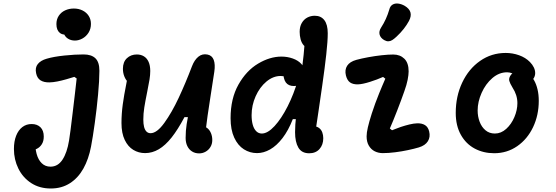

<svg xmlns="http://www.w3.org/2000/svg" viewBox="-20 -854 3140 1085"><path d="M58.7 -12.1Q58.7 -55 71.2 -86.9Q83.8 -118.8 106.2 -135.9Q128.7 -153.1 158.8 -153.1Q190.2 -153.1 208.8 -134.7Q227.3 -116.2 227.3 -82.4Q227.3 -56.2 216.2 -38.8Q205.1 -21.3 187.8 -13Q170.5 -4.6 151 -4.6L179.2 -58.7Q178 -17.5 187 15.7Q195.9 48.8 215.8 68.3Q235.6 87.8 265.4 87.8Q307.1 87.8 333 48.5Q358.9 9.3 370.2 -59.9Q376.8 -99.2 390.5 -215.6Q396.9 -268.3 403.2 -322.5Q409.4 -376.8 413.2 -410.6L400.1 -419.6Q378.2 -412.7 355.1 -406.1Q328.7 -398.5 303.9 -393.6Q279.1 -388.8 258.9 -388.4Q227.8 -387.9 208.7 -400.2Q189.6 -412.6 184.1 -440.2Q177.3 -472 193.7 -492.2Q210 -512.5 243.8 -522.2Q284.4 -534.1 344 -540.2Q403.7 -546.4 452.3 -546.4Q496.7 -546.4 519.2 -524.6Q541.7 -502.8 541.7 -454.2Q541.7 -400.7 534.2 -319.8Q526.8 -239 515.6 -158.5Q504.5 -77.9 494.4 -25.5Q480.8 45.6 451.2 98.5Q421.6 151.5 375.2 181.3Q328.8 211.2 267.1 211.2Q203.4 211.2 156.2 180.5Q109.1 149.8 83.9 98.7Q58.7 47.7 58.7 -12.1ZM339.3 -714.8 371.9 -662.6Q337.8 -652.4 318.3 -668Q298.8 -683.6 298.8 -718Q298.8 -745 312.2 -765Q325.6 -785.1 348 -795.4Q370.5 -805.8 397.3 -805.8Q424.7 -805.8 446.8 -794.7Q468.8 -783.7 481.4 -764Q493.9 -744.4 493.9 -718.8Q493.9 -690.8 480.3 -669.2Q466.7 -647.8 445.7 -636.3Q424.7 -624.8 403.2 -624.8Q381.2 -624.8 364.1 -635.5Q347 -646.2 339.8 -666.8Q332.7 -687.2 339.3 -714.8Z M1029 -74.6Q1029 -114.8 1034.8 -152.5Q1040.5 -190.3 1050.9 -232.6L1066.1 -192H1022.4Q985.1 -121.6 949.8 -77Q914.4 -32.4 877.4 -10.6Q840.3 11.2 799.8 11.2Q763.5 11.2 733.4 -7Q703.2 -25.1 684.9 -63.2Q666.5 -101.4 666.5 -158.8Q666.5 -210.8 673.8 -264.5Q681.2 -318.1 693 -376.2Q698.8 -406.2 701.7 -423.2L731.4 -377.7Q716.9 -377.7 703.8 -389.9Q690.6 -402.1 682.6 -422.2Q674.6 -442.4 674.6 -465.2Q674.6 -503.8 697.1 -525Q719.6 -546.2 753.2 -546.2Q775.8 -546.2 792.9 -535.9Q810 -525.7 819.5 -504.8Q829.1 -483.9 829.1 -453Q829.1 -430.6 825 -405.1Q820.8 -379.6 811.8 -334.8Q800.9 -281.2 795.4 -246.6Q789.9 -211.9 789.9 -178Q789.9 -153.8 794.2 -136.8Q798.6 -119.8 807.8 -110.5Q817.1 -101.3 830.8 -101.3Q866.5 -101.3 908.6 -159.5Q950.8 -217.8 989.7 -301Q1028.6 -384.2 1065 -479.8Q1078.6 -515.3 1100.9 -533.5Q1123.2 -551.7 1152.4 -545.8Q1178.1 -540.8 1187.7 -515.7Q1197.2 -490.5 1191.1 -448.8Q1183.1 -393.7 1169.2 -306.5Q1160.3 -249.2 1153.1 -200Q1145.9 -150.8 1141.3 -109.4L1118.8 -140.9Q1137.4 -140.9 1151.2 -130.2Q1164.9 -119.4 1172.2 -101.5Q1179.6 -83.7 1179.6 -62.4Q1179.6 -40.8 1169.4 -23.7Q1159.2 -6.6 1142.1 3.1Q1125 12.8 1105.4 12.8Q1082.3 12.8 1065.1 1.8Q1047.8 -9.1 1038.4 -28.8Q1029 -48.4 1029 -74.6Z M1283 -186.3Q1283 -297.2 1327.5 -376Q1372 -454.8 1438.6 -494.5Q1505.2 -534.2 1570.4 -534.2Q1604.1 -534.2 1634.5 -523.4Q1665 -512.7 1683.8 -491.8Q1702.6 -471 1702.6 -443.2Q1702.6 -409 1687.3 -388.4Q1672 -367.8 1641.4 -367.8Q1610 -367.8 1595.2 -388.1Q1580.4 -408.4 1580.4 -452.9H1642.1V-392.8Q1632.6 -401.2 1620.8 -408.3Q1608.9 -415.4 1594.6 -420Q1580.2 -424.6 1565.7 -424.6Q1523.4 -424.6 1485.5 -393Q1447.7 -361.4 1424.7 -310.1Q1401.8 -258.8 1401.8 -203.2Q1401.8 -171.6 1408.5 -148.3Q1415.2 -125 1428.3 -112.2Q1441.3 -99.4 1459.5 -99.4Q1492.6 -99.4 1531.5 -141.5Q1570.3 -183.7 1605.5 -253.1Q1640.6 -322.6 1663.1 -401.1H1693.2L1688.9 -180.6H1634.6Q1609.6 -116.7 1576.5 -73.6Q1543.3 -30.5 1506.6 -9.7Q1469.9 11.2 1432.4 11.2Q1392.1 11.2 1358.2 -10.3Q1324.2 -31.8 1303.6 -76.2Q1283 -120.8 1283 -186.3ZM1647.4 -107.2Q1647.4 -146.6 1653.7 -202.8Q1659.9 -258.9 1673.5 -362.3Q1688.7 -478 1695.8 -543.5Q1702.9 -609.1 1702.9 -659.2L1729.5 -583Q1708.7 -583.8 1696.4 -597.7Q1684.1 -611.6 1678.8 -632Q1673.4 -652.4 1673.4 -673.9Q1673.4 -703.6 1685.3 -724Q1697.2 -744.5 1716.5 -754.8Q1735.9 -765 1758.8 -765Q1793.8 -765 1812.9 -740.1Q1832.1 -715.2 1832.1 -665.9Q1832.1 -621.9 1823.8 -547Q1815.6 -472 1801 -370.8Q1791 -298.7 1780.3 -228.1Q1769.6 -157.5 1761.2 -100.2L1748.8 -140.9Q1769.8 -140.9 1782.8 -131Q1795.7 -121.2 1801.2 -105.9Q1806.8 -90.6 1806.8 -73Q1806.8 -35.6 1785.4 -11.7Q1764.1 12.2 1727.3 12.2Q1684.9 12.2 1666.2 -19.7Q1647.4 -51.6 1647.4 -107.2Z M2051.7 -83.7Q2051.7 -103.8 2058.8 -134.5Q2065.9 -165.2 2080.8 -212.2Q2090 -240.9 2100.5 -269.5Q2110.9 -298.1 2122.6 -326.6Q2131.2 -347.8 2140 -368.6Q2148.9 -389.4 2157.5 -409.3L2144.7 -419.2Q2111.8 -404.4 2070.7 -391.4Q2029.5 -378.3 2002.9 -377.2Q1974.7 -376.6 1958.2 -388.2Q1941.8 -399.8 1934.8 -427.5Q1927 -459.4 1941.8 -482.4Q1956.6 -505.4 1993.8 -515.7Q2022.8 -523.6 2060.8 -530.6Q2098.8 -537.6 2136.6 -541.8Q2174.3 -545.9 2202.4 -545.9Q2240.7 -545.9 2265 -522.2Q2289.2 -498.4 2289.2 -450.7Q2289.2 -431.4 2283.6 -403Q2278 -374.7 2265.3 -339.4Q2256.3 -313.7 2245.8 -285.3Q2235.2 -256.9 2224.3 -228.8Q2201.8 -170.8 2183 -127.8L2195.4 -117.9Q2206.3 -122.3 2218.8 -126.9Q2231.2 -131.5 2244.8 -136.6Q2269.8 -144.9 2293.9 -150.7Q2318.1 -156.5 2337 -157.1Q2364.3 -158 2381.8 -147Q2399.2 -136 2405.2 -111.3Q2412.9 -80 2398 -56Q2383.1 -32 2347 -21Q2320.5 -13.1 2285.4 -5.7Q2250.3 1.8 2212.8 6.5Q2175.3 11.3 2143.1 11.3Q2118.5 11.3 2097.7 1Q2076.9 -9.4 2064.3 -30.9Q2051.7 -52.3 2051.7 -83.7ZM2220.7 -646.8Q2243.8 -668.2 2261.4 -690.7Q2279 -713.1 2291.2 -735.8Q2305.5 -763.2 2299.4 -784.3Q2293.2 -805.4 2266.8 -821.2Q2248.5 -831.6 2230.2 -833.8Q2211.8 -836 2198.2 -827.7Q2184.6 -819.4 2179.9 -800.1Q2163.8 -744.5 2133.6 -698.2Q2120.3 -677.5 2125.1 -658.8Q2129.9 -640 2150.8 -627.6Q2163.8 -620.1 2175.1 -620.6Q2186.4 -621.2 2196.7 -627.6Q2207 -634 2220.7 -646.8Z M2555.4 -215.8Q2555.4 -309.6 2591.9 -387.1Q2628.4 -464.6 2692.9 -509.7Q2757.3 -554.8 2837.8 -554.8Q2876.9 -554.8 2913.4 -541.8Q2949.8 -528.8 2974.5 -503.8Q2989.2 -488.9 2997.1 -472.2Q3004.9 -455.4 3004.3 -439.1Q3003.8 -422.8 2994.3 -409.3Q2984.5 -395.4 2972.6 -393.7Q2960.7 -391.9 2948.6 -397.5Q2936.5 -403 2917.9 -415.2Q2916.4 -416.5 2914.7 -417.4L2908.6 -421.4Q2891.2 -432.6 2876.1 -439Q2861 -445.5 2845.6 -445.5Q2800.4 -445.5 2762.3 -412.7Q2724.2 -379.8 2701.7 -329.4Q2679.2 -278.9 2679.2 -229.5Q2679.2 -195.8 2690.4 -166Q2701.6 -136.2 2723.5 -117.8Q2745.3 -99.4 2776.5 -99.4Q2811.7 -99.4 2840.8 -125.8Q2869.9 -152.2 2886.8 -192.2Q2903.8 -232.3 2903.8 -270.9Q2903.8 -294.6 2896.8 -316.5Q2889.8 -338.5 2876.2 -359.2Q2861.5 -383.6 2858.2 -396.5Q2854.8 -409.3 2862.5 -423.6Q2872.3 -441.9 2893.5 -448Q2914.7 -454.2 2936.9 -449.6Q2959.2 -445 2970.1 -434.7Q2986.5 -420.9 2998.7 -399.2Q3010.8 -377.6 3017.7 -348.4Q3024.6 -319.2 3024.6 -284.2Q3024.6 -203.2 2992.5 -135.5Q2960.3 -67.8 2902.8 -27.9Q2845.3 11.9 2772.7 11.9Q2711.8 11.9 2662.4 -14.5Q2613 -40.9 2584.2 -92.5Q2555.4 -144.1 2555.4 -215.8Z"/></svg>

Font: Monaspace Radon Var
Style: Regular
Weight: 400
Designer: Riley Cran and the Lettermatic Team
Version: Version 1.000 (Monaspace Radon Var)